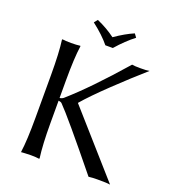

<svg xmlns="http://www.w3.org/2000/svg" viewBox="-145 -924 940 1039"><g transform="rotate(20 324.5 -404.5)"><path d="M104 -444.8Q104 -573.7 94.2 -645L96.2 -647.9Q112.8 -645 147 -645Q162.6 -645 175.5 -645.8Q188.5 -646.5 193.8 -647.5L199.2 -647.9L200.2 -645Q189.9 -575.2 189.9 -444.8V-344.2Q203.1 -345.7 211.9 -353Q332 -458.5 497.1 -647.9Q510.3 -645 545.9 -645Q581.1 -645 597.2 -647.9Q518.6 -579.1 429 -493.7Q339.4 -408.2 293 -354V-352.1L606.9 2.9Q587.9 0 544.9 0Q500 0 482.9 2.9Q265.6 -265.1 209 -321.8Q202.1 -327.6 189.9 -328.6V-200.2Q189.9 -75.2 200.2 0L198.2 2.9Q181.2 0 147 0Q131.3 0 118.2 1Q105.5 1 100.6 2L95.2 2.9L94.2 0Q104 -67.9 104 -200.2ZM325.2 -696.8Q288.6 -742.2 224.1 -792L240.2 -812Q299.3 -786.1 346.2 -751Q403.8 -791 453.1 -812L467.8 -792Q418.9 -754.9 368.2 -696.8Z"/></g></svg>

Font: Linux Biolinum
Style: Regular
Weight: 400
Designer: Philipp H. Poll
Foundry: Philipp H. Poll
Version: Version 0.6.4